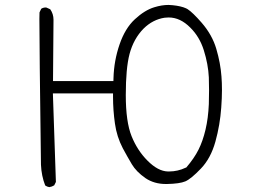

<svg xmlns="http://www.w3.org/2000/svg" viewBox="-20 -750 1040 778"><path d="M665 -55.2Q662.6 -55.2 660.2 -55.2Q620.1 -56.2 577.6 -99.1Q536.6 -140.1 513.2 -198.2Q489.7 -256.3 489.7 -365Q489.7 -473.6 504.9 -531.2Q521.5 -593.3 562 -634.3Q599.1 -670.9 647 -678.2Q655.3 -679.2 663.6 -679.2Q710.4 -679.2 751 -638.2Q788.6 -601.1 805.7 -546.9Q823.7 -489.7 826.2 -436.5Q827.1 -410.6 827.1 -383.5Q827.1 -356.4 826.2 -328.1Q823.7 -270.5 812.7 -224.4Q801.8 -178.2 784.4 -143.6Q767.1 -108.9 734.9 -71.3L731.9 -70.3Q700.2 -55.2 665 -55.2ZM194.3 -371.6H438V-358.4Q438 -302.7 445.8 -249Q453.1 -196.3 477.5 -149.4Q495.1 -116.7 514.2 -84.5Q532.2 -54.2 569.3 -28.3Q604.5 -4.4 652.3 -4.4Q654.3 -4.4 656.2 -4.4Q708 -5.4 731 -15.1Q753.9 -24.9 793.9 -66.7Q834 -108.4 852.8 -176Q871.6 -243.7 876.5 -314Q879.4 -353.5 879.4 -384.5Q879.4 -415.5 877.4 -439.9Q873.5 -494.6 856.4 -552.2Q839.8 -608.9 796.9 -658.2Q760.7 -699.7 740.2 -712.9Q736.8 -715.3 733.9 -716.3Q713.4 -725.6 678.7 -729Q670.9 -730 662.6 -730Q635.7 -730 605.5 -720.7Q566.4 -709 526.4 -671.9Q486.8 -635.3 464.4 -569.8Q441.9 -504.4 439.9 -434.1L439.5 -421.4H194.8L196.8 -669.9Q196.8 -693.4 183.6 -712.4L168.5 -719.2Q167 -719.7 166 -719.7Q154.8 -719.7 147 -714.4L140.1 -699.7Q139.6 -692.4 139.6 -672.9Q139.6 -565.4 146 -82.5Q147.9 -37.6 163.1 1.5Q170.4 6.8 179.7 8.3Q190.4 6.8 199.7 1L206.5 -12.7Z"/></svg>

Font: NaikaiFont
Style: ExtraLight
Weight: 200
Version: Version 1.89